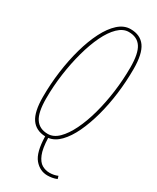

<svg xmlns="http://www.w3.org/2000/svg" viewBox="-225 -773 832 1019"><g transform="rotate(30 190.5 -263.0)"><path d="M259 184Q212 184 179.5 145.5Q147 107 145 10Q87 8 58.5 -33.5Q30 -75 30 -166Q30 -245 40.5 -323Q51 -401 70.5 -470.5Q90 -540 117.5 -594Q145 -648 179.5 -679Q214 -710 254 -710Q314 -710 343.5 -668.5Q373 -627 373 -534Q373 -458 363.5 -382.5Q354 -307 335.5 -239Q317 -171 291.5 -117Q266 -63 233.5 -29.5Q201 4 163 9Q165 73 179 107Q193 141 214.5 153.5Q236 166 261 166Q288 166 311 156L316 173Q302 179 287 181.5Q272 184 259 184ZM150 -8Q185 -8 215.5 -38Q246 -68 271.5 -120Q297 -172 315.5 -239.5Q334 -307 344 -382Q354 -457 354 -533Q354 -618 329.5 -655Q305 -692 253 -692Q219 -692 188 -662Q157 -632 132 -580Q107 -528 88.5 -460.5Q70 -393 59.5 -318Q49 -243 49 -167Q49 -82 74 -45Q99 -8 150 -8Z"/></g></svg>

Font: Georama Condensed Thin
Style: Italic
Weight: 100
Width: 3
Italic angle: -9°
Designer: Jean-Baptiste Levee
Foundry: Production Type
Version: Version 1.000